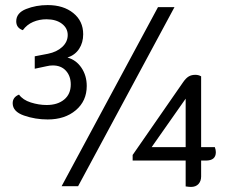

<svg xmlns="http://www.w3.org/2000/svg" viewBox="-20 -734 897 757"><path d="M30 -327Q30 -351 55 -361Q70 -340 101.5 -330Q133 -320 164 -320Q207 -320 233 -341.5Q259 -363 259 -401Q259 -434 240 -455Q221 -476 188 -476Q176 -476 164 -473L117 -463V-512L169 -522Q204 -529 225.5 -549Q247 -569 247 -596Q247 -623 224 -640.5Q201 -658 163 -658Q135 -658 110.5 -647.5Q86 -637 70 -615Q44 -624 44 -650Q44 -683 83 -698.5Q122 -714 168 -714Q230 -714 269 -682.5Q308 -651 308 -599Q308 -566 292 -541.5Q276 -517 246 -507Q280 -498 301 -467Q322 -436 322 -395Q322 -336 279 -299.5Q236 -263 168 -263Q119 -263 74.5 -278.5Q30 -294 30 -327ZM603 -706H668L288 0H223ZM712 1V-101H503V-123L702 -410Q713 -426 724 -432.5Q735 -439 750 -439Q763 -439 773 -433V-154H827Q831 -143 831 -134Q831 -101 792 -101H773V-38Q773 -20 762.5 -8.5Q752 3 733 3Q726 3 712 1ZM712 -154V-345L578 -154Z"/></svg>

Font: Thasadith
Style: Bold
Weight: 700
Designer: Cadson Demak Co.,Ltd.
Foundry: Cadson Demak Co.,Ltd.
Version: Version 1.000; ttfautohint (v1.6)